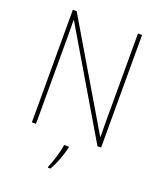

<svg xmlns="http://www.w3.org/2000/svg" viewBox="-167 -819 960 1144"><g transform="rotate(20 313.5 -246.5)"><path d="M533 0V-714H507V-200C507 -160 507 -107 508 -58H506L118 -714H94V0H120V-519C120 -573 120 -612 119 -658H121L510 0ZM351 68V61H321C316 103 291 181 276 214V221H292C319 175 339 118 351 68Z"/></g></svg>

Font: Noto Sans Malayalam SemiCondensed Thin
Style: Regular
Weight: 100
Width: 4
Designer: Jelle Bosma - Monotype Design Team
Foundry: Monotype Imaging Inc.
Version: Version 2.104